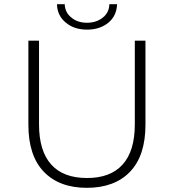

<svg xmlns="http://www.w3.org/2000/svg" viewBox="-20 -895 833 920"><path d="M396 5Q264 5 190 -72Q116 -149 116 -297V-700H167V-299Q167 -171 226 -106Q284 -42 397 -42Q509 -42 567 -106Q626 -171 626 -299V-700H677V-297Q677 -149 603 -72Q529 5 396 5ZM397 -753Q336 -753 296 -786Q254 -820 253 -875H290Q292 -834 322 -811Q351 -786 397 -786Q442 -786 473 -811Q503 -835 504 -875H541Q539 -819 499 -786Q458 -753 397 -753Z"/></svg>

Font: Montserrat Light Alt1
Style: Light
Weight: 500
Designer: Differentunic
Foundry: Julieta Ulanovsky
Version: 0.1